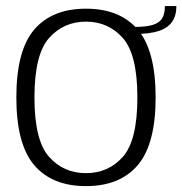

<svg xmlns="http://www.w3.org/2000/svg" viewBox="-20 -628 619 652"><path d="M272 4Q387 4 447.8 -67.2Q508.5 -138.5 508.5 -297Q508.5 -456.5 447.8 -527.5Q387 -598.5 272 -598.5Q157 -598.5 96.2 -527.5Q35.5 -456.5 35.5 -297Q35.5 -138.5 96.2 -67.2Q157 4 272 4ZM272 -40Q196 -40 146.5 -95.5Q97 -151 97 -297Q97 -443 146.5 -498.8Q196 -554.5 272 -554.5Q348 -554.5 397.2 -498.8Q446.5 -443 446.5 -297Q446.5 -151 397.2 -95.5Q348 -40 272 -40ZM435 -536.5V-512.5Q486 -512.5 517.2 -522.2Q548.5 -532 563.8 -553Q579 -574 579 -607.5H540Q540 -581.5 530.8 -566Q521.5 -550.5 498.8 -543.5Q476 -536.5 435 -536.5Z"/></svg>

Font: Anybody Thin Light
Style: Regular
Weight: 300
Version: Version 1.113;gftools[0.9.25]